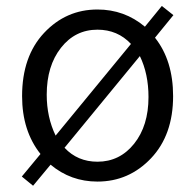

<svg xmlns="http://www.w3.org/2000/svg" viewBox="-20 -585 642 632"><path d="M440.4 -400.4 192.4 -98.6Q235.4 -52.7 300.8 -52.7Q374 -52.7 421.4 -111.8Q468.8 -170.9 468.8 -265.6Q468.8 -341.8 440.4 -400.4ZM163.1 -138.7 411.1 -440.4Q367.2 -487.3 300.8 -487.3Q227.5 -487.3 180.7 -427.7Q133.8 -368.2 133.8 -273.4Q133.8 -199.2 163.1 -138.7ZM550.8 -535.2 490.2 -460.9Q549.8 -385.7 549.8 -268.6Q549.8 -140.6 477.1 -64Q404.3 12.7 300.8 12.7Q212.9 12.7 146.5 -43L88.9 26.4L51.8 -3.9L113.3 -78.1Q52.7 -154.3 52.7 -268.6Q52.7 -399.4 125 -476.6Q197.3 -553.7 300.8 -553.7Q389.6 -553.7 457 -497.1L512.7 -565.4Z"/></svg>

Font: Gen Shin Gothic Normal
Style: Regular
Weight: 300
Designer: [Source Han Sans]
Ryoko NISHIZUKA  (kana & ideographs); Paul D. Hunt (Latin, Greek & Cyrillic); Wenlong ZHANG  (bopomofo
Version: Version 1.002.20150607